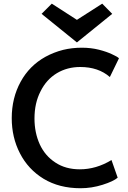

<svg xmlns="http://www.w3.org/2000/svg" viewBox="-20 -1003 689 1030"><path d="M213.9 -43.9Q130.9 -94.7 86.9 -180.7Q43 -265.6 43 -369.1Q43 -477.5 90.8 -564.5Q137.7 -650.4 223.6 -698.2Q268.6 -722.7 318.4 -735.4Q366.2 -747.1 418.9 -747.1Q467.8 -747.1 510.7 -736.3Q552.7 -725.6 581.1 -711.9Q609.4 -699.2 618.2 -690.4Q601.6 -656.2 569.3 -589.8Q507.8 -643.6 410.2 -643.6Q340.8 -643.6 285.2 -610.4Q228.5 -576.2 197.3 -512.7Q165 -450.2 165 -367.2Q165 -291 193.4 -228.5Q221.7 -167 277.3 -130.9Q332 -94.7 408.2 -94.7Q496.1 -94.7 578.1 -144.5Q588.9 -113.3 611.3 -49.8Q588.9 -30.3 530.3 -11.7Q471.7 6.8 412.1 6.8Q297.9 6.8 213.9 -43.9ZM203.1 -928.7Q216.8 -942.4 257.8 -983.4Q292 -960.9 392.6 -896.5Q426.8 -918 528.3 -983.4Q541 -969.7 582 -928.7Q535.2 -890.6 392.6 -775.4Q345.7 -813.5 203.1 -928.7Z"/></svg>

Font: Alata=Ham
Style: Regular
Weight: 400
Designer: Spyros Zevelakis, Eben Sorkin
Version: Version 1.004